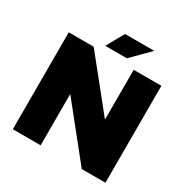

<svg xmlns="http://www.w3.org/2000/svg" viewBox="-191 -1034 1174 1201"><g transform="rotate(30 396.0 -433.5)"><path d="M61 0V-700H241L528 -343H530V-700H730V0H559L264 -368H262V0ZM301 -741 371 -867H582L457 -741Z"/></g></svg>

Font: REM ExtraBold
Style: Regular
Weight: 800
Designer: Octavio Pardo
Foundry: Ashler Design
Version: Version 1.005;gftools[0.9.28]